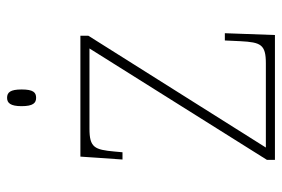

<svg xmlns="http://www.w3.org/2000/svg" viewBox="-144 -634 778 529"><g transform="rotate(-90 244.5 -369.0)"><path d="M240 -658C255 -658 263 -666 263 -698C263 -729 255 -738 240 -738C226 -738 217 -729 217 -698C217 -666 226 -658 240 -658ZM69 0H413L418 -138H398L396 -95C393 -39 387 -25 335 -25H103L411 -514V-536H78L70 -420H90L92 -442C97 -497 103 -511 155 -511H376L69 -22Z"/></g></svg>

Font: Noto Serif Georgian Thin
Style: Regular
Weight: 100
Designer: Monotype Design Team, Akaki Razmadze
Foundry: Google LLC
Version: Version 2.003